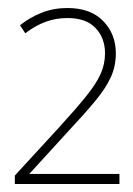

<svg xmlns="http://www.w3.org/2000/svg" viewBox="-20 -879 333 479"><path d="M17 -420V-441L129 -563Q170 -608 195 -639Q220 -670 231 -694.5Q242 -719 242 -746Q242 -784 218.5 -809Q195 -834 148 -834Q119 -834 93.5 -824.5Q68 -815 43 -796L30 -816Q55 -836 84.5 -847.5Q114 -859 148 -859Q206 -859 237.5 -826.5Q269 -794 269 -746Q269 -714 256.5 -686.5Q244 -659 217.5 -627Q191 -595 148 -549L53 -445H278V-420Z"/></svg>

Font: Noto Sans Tamil UI SemiCondensed Thin
Style: Regular
Weight: 100
Width: 4
Designer: Jelle Bosma - Monotype Design Team
Foundry: Monotype Imaging Inc.
Version: Version 2.004; ttfautohint (v1.8.4.7-5d5b)